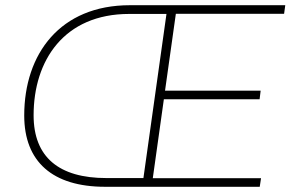

<svg xmlns="http://www.w3.org/2000/svg" viewBox="-20 -717 1115 737"><path d="M383.5 0H977L982 -33H566.5L609 -336H976.5L980.5 -369H613.5L655 -664H1070.5L1075 -697H478.5C211 -697 73 -510.5 73 -273.5C73 -96.5 181.5 0 383.5 0ZM109 -274.5C109 -484.5 225.5 -663.5 476 -663.5H619L530.5 -33.5H388.5C206.5 -33.5 109 -113.5 109 -274.5Z"/></svg>

Font: HK Grotesk ExtraLight
Style: Italic
Weight: 200
Italic angle: -16°
Designer: Alfredo Marco Pradil
Foundry: Hanken Design Co.
Version: Version 3.001;FEAKit 1.0